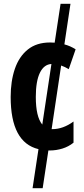

<svg xmlns="http://www.w3.org/2000/svg" viewBox="-20 -780 439 1008"><path d="M241 10Q237 10 234 10L204 208H151L182 3Q36 -32 36 -271Q36 -354 58 -418.5Q80 -483 126 -520Q172 -557 243 -557Q256 -557 267 -556L298 -760H350L318 -547Q349 -539 377 -521L341 -417Q321 -429 301 -436L251 -102H255Q311 -102 366 -142V-31Q340 -10 307.5 0Q275 10 241 10ZM168 -271Q168 -167 202 -126L250 -444Q211 -442 189.5 -398Q168 -354 168 -271Z"/></svg>

Font: Noto Sans ExtraCondensed
Style: Bold
Weight: 700
Width: 2
Designer: Monotype Design Team
Foundry: Monotype Imaging Inc.
Version: Version 2.013; ttfautohint (v1.8.4.7-5d5b)